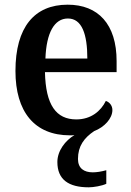

<svg xmlns="http://www.w3.org/2000/svg" viewBox="-20 -568 560 820"><path d="M359 232C379 232 415 226 434 217V159C412 165 393 168 376 168C339 168 313 151 313 111C313 56 339 21 382 -8C426 -25 460 -62 460 -98C460 -118 447 -132 432 -137C411 -94 369 -58 306 -58C220 -58 175 -119 172 -260H478V-307C478 -465 399 -548 269 -548C127 -548 46 -452 46 -265C46 -91 127 10 279 10C285 10 292 10 298 9C259 32 225 76 225 124C225 199 273 232 359 232ZM353 -318H174C178 -428 212 -489 270 -489C330 -489 353 -422 353 -318Z"/></svg>

Font: Noto Serif Khmer SemiCondensed SemiBold
Style: Regular
Weight: 600
Width: 4
Designer: Danh Hong and the Monotype Design Team
Foundry: Monotype Imaging Inc.
Version: Version 2.004